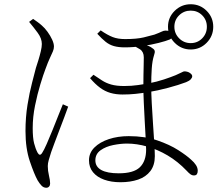

<svg xmlns="http://www.w3.org/2000/svg" viewBox="-20 -828 1040 904"><path d="M771 -702Q771 -746 802.5 -777Q834 -808 878 -808Q922 -808 953 -777Q984 -746 984 -702Q984 -658 953 -626.5Q922 -595 878 -595Q834 -595 802.5 -626.5Q771 -658 771 -702ZM801 -702Q801 -670 823.5 -647.5Q846 -625 878 -625Q910 -625 932 -647.5Q954 -670 954 -702Q954 -734 932 -756Q910 -778 878 -778Q846 -778 823.5 -756Q801 -734 801 -702ZM454 -685Q486 -663 510.5 -653.5Q535 -644 569 -644Q624 -644 657 -652Q690 -660 707 -665Q731 -674 741 -679Q751 -684 759 -684Q776 -684 786 -679.5Q796 -675 796 -664Q796 -658 791.5 -652Q787 -646 779 -642Q762 -635 727 -626Q692 -617 650 -611Q608 -605 567 -605Q538 -605 516.5 -611Q495 -617 477 -631.5Q459 -646 438 -669ZM420 -476Q441 -462 460 -449.5Q479 -437 503.5 -430Q528 -423 565 -423Q599 -423 630 -427.5Q661 -432 678 -435Q719 -443 752 -454Q785 -465 807 -474Q828 -483 836 -487.5Q844 -492 848 -492Q854 -492 860.5 -490.5Q867 -489 872.5 -485.5Q878 -482 881.5 -478Q885 -474 885 -469Q885 -462 878 -454.5Q871 -447 856 -441Q822 -428 771.5 -414.5Q721 -401 677 -394Q646 -389 617.5 -386Q589 -383 557 -383Q526 -383 500 -390.5Q474 -398 451 -415Q428 -432 404 -460ZM606 -612 635 -625Q650 -622 661 -618.5Q672 -615 681 -611Q690 -607 699 -600Q707 -595 708.5 -588Q710 -581 705 -567Q697 -542 694.5 -505.5Q692 -469 692 -422Q692 -390 694.5 -342Q697 -294 700.5 -244Q704 -194 706.5 -153Q709 -112 709 -93Q709 -50 688 -22.5Q667 5 630.5 17.5Q594 30 547 30Q504 30 470.5 18Q437 6 418 -17Q399 -40 399 -73Q399 -108 424.5 -133.5Q450 -159 492.5 -173Q535 -187 586 -187Q662 -187 720.5 -167Q779 -147 819.5 -121Q860 -95 880 -76Q894 -64 902.5 -51Q911 -38 911 -24Q911 -14 907 -8Q903 -2 893 -2Q884 -2 876 -8Q868 -14 859 -24Q817 -68 769.5 -96Q722 -124 673 -138Q624 -152 578 -152Q548 -152 513 -145Q478 -138 453.5 -120.5Q429 -103 429 -73Q429 -43 457 -27.5Q485 -12 539 -12Q609 -12 638.5 -40.5Q668 -69 668 -124Q668 -139 666 -175Q664 -211 661.5 -256Q659 -301 657 -345.5Q655 -390 655 -423Q655 -449 655.5 -475Q656 -501 656.5 -523Q657 -545 657 -558Q657 -584 639 -596Q621 -608 606 -612ZM117 -725 136 -739Q146 -732 156.5 -724.5Q167 -717 177 -708Q191 -696 204 -678Q217 -660 225.5 -641.5Q234 -623 234 -609Q234 -598 229 -586Q224 -574 215 -555Q206 -536 194 -503Q184 -477 170 -431Q156 -385 145 -331Q134 -277 134 -225Q134 -179 140.5 -153.5Q147 -128 157 -109Q162 -100 167.5 -99.5Q173 -99 179 -109Q187 -121 200 -150.5Q213 -180 227.5 -216Q242 -252 255 -285Q268 -318 276 -337L301 -326Q294 -306 282.5 -275.5Q271 -245 258.5 -212.5Q246 -180 236 -153Q226 -126 221 -112Q214 -90 209.5 -74.5Q205 -59 205 -46Q205 -24 210.5 -1.5Q216 21 216 36Q216 45 211 50.5Q206 56 198 56Q185 56 175.5 46Q166 36 157 21Q141 -8 120.5 -68.5Q100 -129 100 -211Q100 -276 109.5 -334.5Q119 -393 131 -438.5Q143 -484 149 -508Q154 -523 160.5 -544Q167 -565 172 -586Q177 -607 177 -621Q177 -647 157.5 -673.5Q138 -700 117 -725Z"/></svg>

Font: Noto Serif JP
Style: Regular
Weight: 200
Designer: Ryoko NISHIZUKA 西塚涼子 (kana & ideographs); Frank Grießhammer (Latin, Greek & Cyrillic); Wenlong ZHANG 张文龙 (bopomofo); San
Foundry: Adobe
Version: Version 2.001;hotconv 1.1.0;makeotfexe 2.6.0